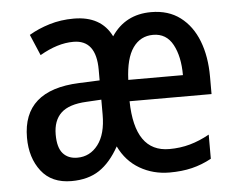

<svg xmlns="http://www.w3.org/2000/svg" viewBox="-45 -602 818 665"><g transform="rotate(-5 364.5 -270.0)"><path d="M503 -549Q563 -549 604 -518Q645 -487 666 -433Q687 -379 687 -308V-248H402Q405 -71 525 -71Q563 -71 597 -80.5Q631 -90 665 -109V-25Q632 -7 597 1.5Q562 10 519 10Q462 10 415.5 -17Q369 -44 344 -96Q314 -42 275 -16Q236 10 178 10Q109 10 73 -36.5Q37 -83 37 -153Q37 -318 233 -326L305 -329V-366Q305 -470 226 -470Q198 -470 169 -461Q140 -452 109 -434L78 -507Q110 -526 149.5 -538Q189 -550 234 -550Q329 -550 365 -477Q413 -549 503 -549ZM503 -470Q459 -470 433 -433.5Q407 -397 404 -322H594Q594 -387 571.5 -428.5Q549 -470 503 -470ZM253 -259Q192 -256 164.5 -230Q137 -204 137 -155Q137 -110 155 -89.5Q173 -69 205 -69Q249 -69 277 -105.5Q305 -142 305 -210V-262Z"/></g></svg>

Font: Noto Sans Gurmukhi Condensed Medium
Style: Regular
Weight: 500
Width: 3
Designer: Jelle Bosma - Monotype Design Team
Foundry: Monotype Imaging Inc.
Version: Version 2.004; ttfautohint (v1.8.4.7-5d5b)